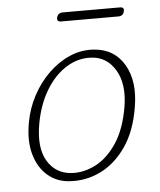

<svg xmlns="http://www.w3.org/2000/svg" viewBox="-47 -641 576 692"><g transform="rotate(-5 240.5 -295.5)"><path d="M308 -457Q380 -451 415.2 -390.5Q450.5 -330 434.5 -237Q420.5 -151.5 381.5 -95.5Q342.5 -39.5 288.5 -13.5Q234.5 12.5 174 7.5Q130 4 97.5 -24.2Q65 -52.5 51.2 -101.5Q37.5 -150.5 49.5 -216Q58.5 -266.5 82.5 -311.5Q106.5 -356.5 141.5 -390.5Q176.5 -424.5 219 -442.8Q261.5 -461 308 -457ZM186.5 -21Q230.5 -18 273.8 -40Q317 -62 350.5 -112Q384 -162 397.5 -242Q411 -323 380.8 -374.2Q350.5 -425.5 295.5 -429Q247 -432.5 203.8 -405.8Q160.5 -379 129.8 -328.2Q99 -277.5 86.5 -209Q71 -123 100 -74Q129 -25 186.5 -21ZM184 -584.5Q188.5 -600.5 205.5 -600.5H412.5Q429.5 -600.5 425 -584.5Q421 -568.5 404 -568.5H197Q180 -568.5 184 -584.5Z"/></g></svg>

Font: Fraunces 9pt SuperSoft Thin
Style: Italic
Weight: 100
Italic angle: -16°
Version: Version 1.000;[0bf87f6ff]